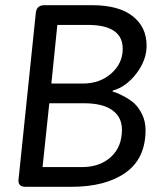

<svg xmlns="http://www.w3.org/2000/svg" viewBox="-20 -720 633 740"><path d="M335 -700Q437 -700 491 -658Q545 -616 545 -544Q545 -488 505.5 -436.5Q466 -385 415 -371L414 -367Q419 -366 427.5 -363Q436 -360 458 -348.5Q480 -337 497 -322Q514 -307 527.5 -279.5Q541 -252 541 -219Q541 -109 464 -54.5Q387 0 255 0H78Q51 0 51 -24Q51 -28 118 -670Q121 -700 151 -700ZM318 -624H201L178 -398H299Q365 -398 409 -437Q453 -476 453 -532Q453 -624 318 -624ZM304 -322H170L144 -76H295Q365 -76 407.5 -115Q450 -154 450 -220Q450 -269 412.5 -295.5Q375 -322 304 -322Z"/></svg>

Font: Asap
Style: Italic
Weight: 400
Italic angle: -6°
Designer: Pablo Cosgaya
Foundry: Pablo Cosgaya
Version: Version 1.007;PS 001.007;hotconv 1.0.70;makeotf.lib2.5.58329